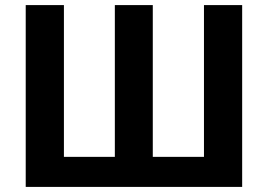

<svg xmlns="http://www.w3.org/2000/svg" viewBox="-20 -734 1052 754"><path d="M931 0V-714H781V-118H580V-714H431V-118H231V-714H81V0Z"/></svg>

Font: Noto Sans Display
Style: Bold
Weight: 700
Designer: Monotype Design Team
Foundry: Monotype Imaging Inc.
Version: Version 1.900